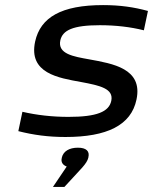

<svg xmlns="http://www.w3.org/2000/svg" viewBox="-20 -529 601 754"><path d="M298 -207C373 -193 427 -181 417 -133C408 -90 360 -70 249 -70C185 -70 124 -77 68 -90L52 -14C111 1 169 9 237 9C400 9 495 -37 516 -138C542 -260 423 -279 330 -296C269 -307 205 -317 217 -371C226 -410 266 -430 372 -430C435 -430 493 -423 545 -410L561 -486C506 -501 451 -509 385 -509C221 -509 139 -461 118 -366C91 -241 210 -223 298 -207ZM188 205H233L303 129C317 113 324 102 327 90V89C333 65 319 51 286 51C252 51 229 65 223 89V90C218 107 226 119 242 125Z"/></svg>

Font: LT Wave
Style: Italic
Weight: 400
Designer: Daniel Lyons
Version: Version 2.5 (Glyphs App)